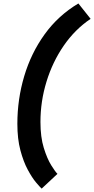

<svg xmlns="http://www.w3.org/2000/svg" viewBox="-20 -853 542 1106"><path d="M220 233.5Q210 224.5 187.2 197.5Q164.5 170.5 139.8 124.5Q115 78.5 97.5 12.8Q80 -53 80 -140Q80 -281.5 119.5 -414.2Q159 -547 237.2 -655.5Q315.5 -764 431.5 -833L502 -744.5Q412 -684 347.2 -590Q282.5 -496 247.8 -382.5Q213 -269 213 -150.5Q213 -63.5 232.2 -1.2Q251.5 61 274.8 98.5Q298 136 311 148.5Z"/></svg>

Font: Epilogue
Style: Bold Italic
Weight: 700
Italic angle: -12°
Designer: Tyler Finck
Foundry: Etcetera Type Co
Version: Version 2.111; ttfautohint (v1.8.3)